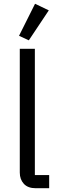

<svg xmlns="http://www.w3.org/2000/svg" viewBox="-20 -999 312 1019"><path d="M81 0ZM170 0Q128 0 106.5 -23.5Q85 -47 85 -83V-740H165V-70H241V0ZM133 -785 81 -809 166 -979 239 -944Z"/></svg>

Font: Aneliza
Style: Regular
Weight: 400
Designer: Mike Abbink, Paul van der Laan, Pieter van Rosmalen
Foundry: Bold Monday
Version: Version 3.001;September 8, 2019;FontCreator 11.5.0.2425 64-b